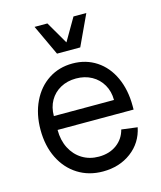

<svg xmlns="http://www.w3.org/2000/svg" viewBox="-112 -812 765 910"><g transform="rotate(-15 270.5 -357.0)"><path d="M45 -251Q45 -328 74 -388.5Q103 -449 154.5 -482.5Q206 -516 272 -516Q338 -516 389 -482.5Q440 -449 468 -388Q496 -327 496 -248V-230H123Q123 -179 143 -140Q163 -101 198.5 -79Q234 -57 280 -57Q332 -57 368 -83.5Q404 -110 415 -154L493 -144Q478 -71 420 -27.5Q362 16 281 16Q212 16 158.5 -17.5Q105 -51 75 -111.5Q45 -172 45 -251ZM270 -443Q227 -443 193.5 -424.5Q160 -406 141.5 -373.5Q123 -341 123 -298H418Q418 -340 399 -373Q380 -406 346.5 -424.5Q313 -443 270 -443ZM144 -730H207L271 -620L335 -730H398L328 -580H214Z"/></g></svg>

Font: Uncut Sans Variable
Style: Regular
Weight: 400
Designer: Kasper Nordkvist
Foundry: UNCUT.wtf
Version: Version 1.303;Glyphs 3.1.2 (3151)